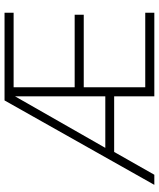

<svg xmlns="http://www.w3.org/2000/svg" viewBox="53 -753 700 846"><g transform="rotate(-90 403.0 -330.0)"><path d="M383.5 -660H433L437 -177H156.5L56 0H11.5ZM174.5 -216H406V-611.5L404.5 -619ZM401.5 -660H770V-620H441.5V-351H761V-311H441.5V-40H770V0H401.5Z"/></g></svg>

Font: League Spartan Thin ExtraLight
Style: Regular
Weight: 250
Version: Version 2.002